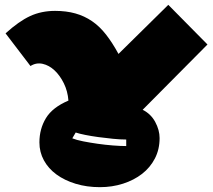

<svg xmlns="http://www.w3.org/2000/svg" viewBox="-20 -584 881 794"><path d="M838 -400 570 -130Q604 -113 622 -79.5Q640 -46 640 -13Q640 34 620.5 71.5Q601 109 567.5 135Q534 161 489 175.5Q444 190 393 190Q339 190 293 176Q247 162 213.5 137.5Q180 113 161.5 79Q143 45 143 5Q143 -51 170 -95.5Q197 -140 263 -168Q260 -207 244 -239.5Q228 -272 205.5 -293Q183 -314 156.5 -320Q130 -326 106 -311L3 -446Q58 -496 104.5 -517.5Q151 -539 208 -539Q254 -539 291.5 -528.5Q329 -518 360.5 -496.5Q392 -475 418.5 -441Q445 -407 470 -361L676 -564ZM293 -36 279 -12Q296 -5 324 0.5Q352 6 383.5 10.5Q415 15 446.5 17.5Q478 20 502 20V-7Q478 -7 447.5 -10Q417 -13 387.5 -17Q358 -21 333 -26Q308 -31 293 -36Z"/></svg>

Font: ChangwonDangamAsac Bold
Style: Regular
Weight: 700
Designer: Choi Chi-young, Lee Youngbeen, Kim Jungjin, Yoon Jihee, Han Dohee
Foundry: YoonDesign Inc.
Version: Version 1.010;Build 20210623